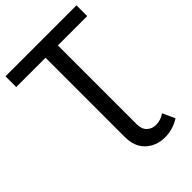

<svg xmlns="http://www.w3.org/2000/svg" viewBox="-261 -804 1108 1108"><g transform="rotate(-45 293.5 -250.0)"><path d="M243.4 34.9V-626.9H344V31.4Q344 71.9 367 92.9Q390 114 424.8 112.8Q459.6 111.6 492.3 90L526.6 165Q469.6 201.7 402.3 200.4Q335 199.1 289.2 156.4Q243.4 113.6 243.4 34.9ZM4 -700H583.4V-612.4H4Z"/></g></svg>

Font: iiserrat Thin
Style: Regular
Weight: 100
Designer: Akira Ohta
Foundry: Akira Ohta
Version: Version 1.200;Glyphs 3.3.1 (3343)